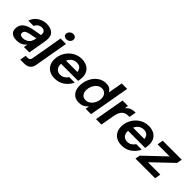

<svg xmlns="http://www.w3.org/2000/svg" viewBox="169 -1975 3375 3375"><g transform="rotate(45 1857.0 -287.5)"><path d="M14 -120Q14 -211 74.5 -260.5Q135 -310 243 -330L416 -361Q418 -377 418 -386Q418 -420 402 -440Q381 -467 332 -467Q293 -467 259.5 -444Q226 -421 212 -382H78Q109 -475 185.5 -524Q262 -573 352 -573Q402 -573 444 -558.5Q486 -544 512 -516Q550 -477 550 -402Q550 -359 537 -292L486 0H351L365 -76Q339 -40 304 -20Q251 11 171 11Q99 11 56.5 -23Q14 -57 14 -120ZM298 -111Q344 -132 366.5 -167.5Q389 -203 400 -262L262 -235Q209 -225 180 -205Q151 -185 151 -147Q151 -122 171 -108.5Q191 -95 223 -95Q263 -95 298 -111Z M463 202 483 88H535Q559 88 575.5 76.5Q592 65 598 34L702 -561H837L726 73Q715 135 673.5 168.5Q632 202 567 202ZM710 -685Q710 -724 739.5 -750.5Q769 -777 808 -777Q839 -777 858.5 -759Q878 -741 878 -713Q878 -674 849 -648.5Q820 -623 781 -623Q750 -623 730 -640Q710 -657 710 -685Z M882 -219Q882 -313 927 -394.5Q972 -476 1049.5 -524.5Q1127 -573 1220 -573Q1286 -573 1340 -549Q1394 -525 1426 -474.5Q1458 -424 1458 -350Q1458 -331 1455 -307Q1452 -283 1447 -253H1022Q1021 -248 1021 -239Q1021 -178 1054.5 -141.5Q1088 -105 1147 -105Q1193 -105 1230 -128.5Q1267 -152 1288 -189H1426Q1384 -100 1306 -44.5Q1228 11 1121 11Q1047 11 993 -18Q939 -47 910.5 -99Q882 -151 882 -219ZM1326 -354Q1326 -378 1316 -394Q1307 -428 1277 -447Q1247 -466 1206 -466Q1168 -466 1134.5 -451Q1101 -436 1077 -406Q1057 -386 1046 -354Z M1523 -210Q1523 -304 1562 -387.5Q1601 -471 1671 -522Q1741 -573 1828 -573Q1879 -573 1913 -554.5Q1947 -536 1972 -490L2021 -763H2156L2021 0H1886L1898 -71Q1857 -25 1816.5 -7Q1776 11 1724 11Q1631 11 1577 -49Q1523 -109 1523 -210ZM1957 -324Q1957 -384 1924.5 -420.5Q1892 -457 1838 -457Q1787 -457 1746.5 -425Q1706 -393 1683.5 -342Q1661 -291 1661 -236Q1661 -177 1691.5 -141Q1722 -105 1776 -105Q1828 -105 1869 -136.5Q1910 -168 1933.5 -218.5Q1957 -269 1957 -324Z M2144 0 2243 -561H2378L2366 -494Q2404 -537 2445.5 -555Q2487 -573 2539 -573H2556L2533 -443H2502Q2438 -443 2396 -409Q2369 -386 2352 -350.5Q2335 -315 2325 -260L2279 0Z M2548 -219Q2548 -313 2593 -394.5Q2638 -476 2715.5 -524.5Q2793 -573 2886 -573Q2952 -573 3006 -549Q3060 -525 3092 -474.5Q3124 -424 3124 -350Q3124 -331 3121 -307Q3118 -283 3113 -253H2688Q2687 -248 2687 -239Q2687 -178 2720.5 -141.5Q2754 -105 2813 -105Q2859 -105 2896 -128.5Q2933 -152 2954 -189H3092Q3050 -100 2972 -44.5Q2894 11 2787 11Q2713 11 2659 -18Q2605 -47 2576.5 -99Q2548 -151 2548 -219ZM2992 -354Q2992 -378 2982 -394Q2973 -428 2943 -447Q2913 -466 2872 -466Q2834 -466 2800.5 -451Q2767 -436 2743 -406Q2723 -386 2712 -354Z M3614 0H3125L3141 -89L3524 -452H3223L3242 -561H3714L3697 -464L3325 -109H3633Z"/></g></svg>

Font: Open Sauce One
Style: Bold Italic
Weight: 700
Italic angle: -10°
Designer: Alfredo Marco Pradil
Foundry: Creative Sauce Fz LLC
Version: Version 1.477